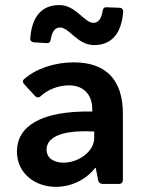

<svg xmlns="http://www.w3.org/2000/svg" viewBox="-20 -727 568 759"><path d="M217.8 -618.2C253.9 -618.2 286.1 -548.8 351.6 -548.8C421.9 -548.8 460 -594.7 466.8 -679.7C467.8 -689.5 461.9 -696.3 452.1 -696.3L402.3 -698.2C391.6 -699.2 387.7 -694.3 385.7 -683.6C380.9 -653.3 369.1 -636.7 349.6 -636.7C312.5 -636.7 280.3 -707 214.8 -707C144.5 -707 106.4 -661.1 99.6 -576.2C98.6 -566.4 104.5 -560.5 114.3 -559.6L164.1 -556.6C173.8 -555.7 178.7 -560.5 180.7 -571.3C185.5 -602.5 197.3 -618.2 217.8 -618.2ZM271.5 -480.5C195.3 -480.5 121.1 -455.1 75.2 -414.1C68.4 -408.2 69.3 -400.4 76.2 -393.6L118.2 -347.7C125 -340.8 132.8 -339.8 140.6 -346.7C168 -372.1 210 -389.6 252 -389.6C313.5 -389.6 346.7 -349.6 344.7 -290V-286.1C139.6 -290 46.9 -226.6 46.9 -127.9C46.9 -42 118.2 11.7 201.2 11.7C258.8 11.7 318.4 -14.6 356.4 -63.5H358.4L368.2 -13.7C370.1 -4.9 377 0 385.7 0H450.2C460 0 465.8 -5.9 465.8 -15.6V-277.3C465.8 -411.1 399.4 -480.5 271.5 -480.5ZM231.4 -84C197.3 -84 164.1 -98.6 164.1 -135.7C164.1 -179.7 213.9 -214.8 352.5 -207V-181.6C352.5 -127 289.1 -84 231.4 -84Z"/></svg>

Font: Ed Sans Neue SemiBold
Style: Regular
Weight: 600
Designer: Stephen Hutchings
Version: Version 1.004;PS 001.004;hotconv 1.0.88;makeotf.lib2.5.64775